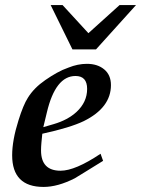

<svg xmlns="http://www.w3.org/2000/svg" viewBox="-20 -721 557 758"><path d="M418 -385Q418 -296 311 -243Q257 -217 147 -193Q145 -174 143.5 -157.5Q142 -141 142 -127Q142 -47 219 -47Q277 -47 377 -114L387 -86Q339 -56 311 -39Q283 -22 275 -17Q208 17 152 17Q28 17 28 -108Q28 -167 53 -246Q72 -307 90 -335Q114 -374 159 -405Q182 -421 204.5 -433.5Q227 -446 250 -454Q287 -469 323 -469Q365 -469 391.5 -447Q418 -425 418 -385ZM324 -370Q324 -421 278 -421Q199 -421 165 -277L151 -219L192 -231Q247 -247 282 -279Q324 -318 324 -370ZM180 -701H227L329 -590L452 -701H517L359 -526H266Z"/></svg>

Font: GFS Didot
Style: Bold Italic
Weight: 700
Italic angle: -12°
Designer: Designed by Takis Katsoulidis and George D. Matthiopoulos.
Foundry: Designed by Takis Katsoulidis and George D. Matthiopoulos.
Version: Version 1.0